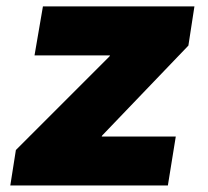

<svg xmlns="http://www.w3.org/2000/svg" viewBox="-20 -565 635 585"><path d="M11.4 0 28.4 -108 313.9 -393.5 315.3 -396.3H85.2L110.8 -545.5H572.4L554 -426.1L291.2 -152L289.8 -149.1H515.6L491.5 0Z"/></svg>

Font: Inter UI Black
Style: Italic
Weight: 900
Italic angle: -9.39999°
Designer: Rasmus Andersson
Foundry: rsms
Version: 3.2;8d6f07862